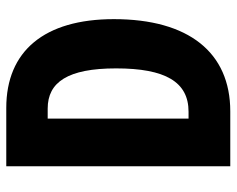

<svg xmlns="http://www.w3.org/2000/svg" viewBox="-91 -663 754 612"><g transform="rotate(-90 286.0 -357.0)"><path d="M531 -371C531 -593 429 -714 248 -714H62V0H237C425 0 531 -133 531 -371ZM374 -364C374 -207 331 -133 236 -133H214V-582H246C330 -582 374 -518 374 -364Z"/></g></svg>

Font: Noto Sans Myanmar ExtraCondensed ExtraBold
Style: Regular
Weight: 800
Width: 2
Designer: Monotype Design Team
Foundry: Monotype Imaging Inc.
Version: Version 2.107